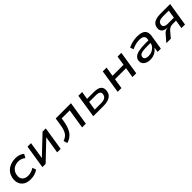

<svg xmlns="http://www.w3.org/2000/svg" viewBox="492 -2155 3817 3817"><g transform="rotate(-45 2400.0 -247.0)"><path d="M312 9Q225 9 166 -26.5Q107 -62 82.5 -125.5Q58 -189 74 -273Q86 -332 115.5 -376.5Q145 -421 188 -449.5Q231 -478 283.5 -492Q336 -506 392 -506Q451 -506 499.5 -489Q548 -472 576 -441L534 -366Q506 -391 468 -405.5Q430 -420 390 -420Q351 -420 316 -410Q281 -400 252.5 -380Q224 -360 204.5 -330Q185 -300 177 -258Q160 -173 202.5 -125.5Q245 -78 329 -78Q372 -78 415.5 -92Q459 -106 495 -131L524 -56Q498 -36 464.5 -21.5Q431 -7 392.5 1Q354 9 312 9Z M647 0 725 -497H824L766 -130H761L1148 -497H1239L1160 0H1062L1121 -369H1125L738 0Z M1336 12 1312 -69Q1357 -86 1387.5 -108.5Q1418 -131 1438.5 -164Q1459 -197 1472.5 -243.5Q1486 -290 1495 -353L1518 -497H1947L1868 0H1763L1828 -414H1603L1593 -350Q1581 -275 1561 -215.5Q1541 -156 1511.5 -111.5Q1482 -67 1438.5 -36Q1395 -5 1336 12Z M2077 0 2155 -497H2261L2234 -332H2427Q2541 -332 2590 -287.5Q2639 -243 2621 -151Q2611 -100 2578 -66.5Q2545 -33 2493 -16.5Q2441 0 2370 0ZM2191 -73H2373Q2436 -73 2474.5 -95Q2513 -117 2522 -165Q2533 -215 2503 -237Q2473 -259 2406 -259H2221Z M2763 0 2841 -497H2947L2916 -298H3226L3257 -497H3363L3285 0H3179L3213 -215H2903L2869 0Z M3677 9Q3613 9 3569 -13Q3525 -35 3506 -72Q3487 -109 3496 -156Q3506 -204 3545 -234Q3584 -264 3657 -278Q3730 -292 3843 -292H3939L3929 -226H3833Q3754 -226 3704.5 -220Q3655 -214 3630 -197.5Q3605 -181 3599 -149Q3591 -112 3619.5 -90Q3648 -68 3705 -68Q3754 -68 3797.5 -87.5Q3841 -107 3871.5 -140Q3902 -173 3908 -212L3924 -316Q3934 -375 3900.5 -401.5Q3867 -428 3796 -428Q3746 -428 3692.5 -415Q3639 -402 3585 -374L3560 -446Q3599 -466 3641.5 -479.5Q3684 -493 3728 -499.5Q3772 -506 3815 -506Q3890 -506 3941 -486.5Q3992 -467 4014.5 -423Q4037 -379 4026 -306L3977 0H3886L3903 -108Q3882 -76 3848.5 -49Q3815 -22 3772.5 -6.5Q3730 9 3677 9Z M4132 0 4248 -136Q4273 -167 4303 -183.5Q4333 -200 4367 -200H4373L4367 -201Q4318 -203 4280.5 -219.5Q4243 -236 4225.5 -271Q4208 -306 4219 -361Q4228 -406 4258 -436.5Q4288 -467 4338 -482Q4388 -497 4458 -497H4735L4656 0H4556L4585 -181H4492Q4448 -181 4415.5 -165Q4383 -149 4356 -117L4258 0ZM4434 -253H4596L4623 -424H4463Q4398 -424 4361.5 -405.5Q4325 -387 4316 -343Q4308 -299 4337 -276Q4366 -253 4434 -253Z"/></g></svg>

Font: Nunito Sans 7pt SemiExpanded Medium
Style: Italic
Weight: 500
Width: 6
Italic angle: -9°
Designer: Vernon Adams
Foundry: Vernon Adams
Version: Version 3.101;gftools[0.9.27]